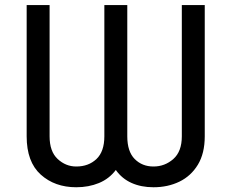

<svg xmlns="http://www.w3.org/2000/svg" viewBox="-20 -748 936 777"><path d="M87.9 -196.3V-727.5H180.7V-196.3Q180.7 -134.8 213.4 -104.5Q246.1 -74.2 288.6 -74.2Q338.4 -74.2 370.4 -104.5Q402.3 -134.8 402.3 -196.3V-727.5H495.1V-196.3Q495.1 -134.8 525.1 -104.5Q555.2 -74.2 601.1 -74.2Q647 -74.2 681.4 -104.5Q715.8 -134.8 715.8 -196.3V-727.5H808.6V-196.3Q808.6 -127.4 780.8 -81.5Q752.9 -35.6 706.1 -12.9Q659.2 9.8 601.1 9.8Q551.3 9.8 512.5 -7.6Q473.6 -24.9 448.7 -60.1Q421.9 -24.4 380.4 -7.3Q338.9 9.8 288.6 9.8Q201.7 9.8 144.8 -41.5Q87.9 -92.8 87.9 -196.3Z"/></svg>

Font: Inter
Style: Regular
Weight: 400
Designer: Rasmus Andersson
Foundry: rsms
Version: Version 4.001;git-9221beed3